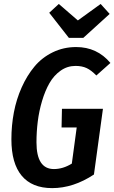

<svg xmlns="http://www.w3.org/2000/svg" viewBox="-20 -945 583 979"><path d="M493.2 -924.8 539.1 -874 404.8 -752H331.1L231 -879.9L279.8 -924.8L377 -840.8ZM368.2 -705.1Q475.1 -705.1 543 -624L471.2 -560.1Q445.3 -586.9 421.6 -597.9Q397.9 -608.9 365.2 -608.9Q323.2 -608.9 289.1 -584.7Q254.9 -560.5 232.4 -521.5Q210 -482.4 194.6 -430.7Q179.2 -378.9 172.6 -325.9Q166 -272.9 166 -219.2Q166 -83 254.9 -83Q301.3 -83 346.2 -110.8L371.1 -294.9H293.9L295.9 -390.1H504.9L459 -55.2Q354 14.2 246.1 14.2Q143.6 14.2 90.8 -48.8Q38.1 -111.8 38.1 -234.9Q38.1 -305.2 50.8 -372.1Q63.5 -439 90.6 -499.5Q117.7 -560.1 155.8 -605.7Q193.8 -651.4 248.8 -678.2Q303.7 -705.1 368.2 -705.1Z"/></svg>

Font: Fira Sans Compressed Medium
Style: Italic
Weight: 500
Width: 3
Italic angle: -8°
Designer: Carrois Corporate & Edenspiekermann AG
Foundry: Carrois Corporate GbR & Edenspiekermann AG
Version: Version 4.203;PS 004.203;hotconv 1.0.88;makeotf.lib2.5.64775